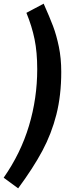

<svg xmlns="http://www.w3.org/2000/svg" viewBox="-54 -872 354 1047"><path d="M280 -480Q280 -352 253.5 -247.5Q227 -143 177 -49.5Q127 44 45 155L-34 97Q59 -36 104 -186Q149 -336 149 -495Q149 -587 134.5 -658Q120 -729 90 -802L184 -852Q217 -778 235.5 -729Q254 -680 267 -617Q280 -554 280 -480Z"/></svg>

Font: Fira Sans Extra Condensed SemiBold
Style: Italic
Weight: 600
Width: 3
Italic angle: -8°
Designer: Carrois Corporate & Edenspiekermann AG
Foundry: Carrois Corporate GbR & Edenspiekermann AG
Version: Version 4.203